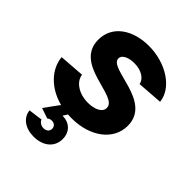

<svg xmlns="http://www.w3.org/2000/svg" viewBox="-206 -632 964 964"><g transform="rotate(45 276.0 -150.0)"><path d="M267 16C400 16 495 -56 495 -157C495 -331 222 -291 222 -363C222 -390 259 -403 296 -403C347 -403 384 -378 388 -347L524 -357C516 -445 410 -516 286 -516C176 -516 84 -460 84 -358C84 -183 357 -229 357 -146C357 -113 315 -97 271 -97C206 -97 156 -132 151 -176L16 -166C23 -87 88 -19 184 6L127 84L183 103C189 97 198 94 207 94C225 94 237 106 237 122C237 139 224 151 204 151C187 151 172 142 166 127L91 137C96 185 139 216 199 216C266 216 311 178 311 121C311 72 278 39 229 39H227L242 15Z"/></g></svg>

Font: Uncut Sans
Style: Bold Italic
Weight: 700
Italic angle: -11°
Designer: Kasper Nordkvist
Foundry: UNCUT.wtf
Version: Version 1.304;Glyphs 3.2 (3246)